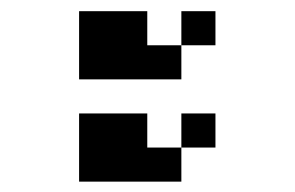

<svg xmlns="http://www.w3.org/2000/svg" viewBox="-20 -458 540 352"><path d="M250 -375H312.5V-312.5H125V-437.5H250ZM125 -250H250V-187.5H312.5V-125H125ZM312.5 -250H375V-187.5H312.5ZM312.5 -437.5H375V-375H312.5Z"/></svg>

Font: 寒蝉点阵体 16px
Style: Regular
Weight: 400
Designer: Designed by Warren2060
Foundry: ChillType
Version: Version 1.000